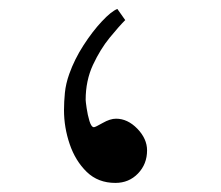

<svg xmlns="http://www.w3.org/2000/svg" viewBox="-20 -355 494 429"><path d="M308.6 -19Q308.6 11.7 288.3 32.7Q268.1 53.7 237.8 53.7Q199.2 53.7 173.8 29.1Q148.4 4.4 135.7 -33Q123 -70.3 123 -108.9Q123 -127.4 125 -147.7Q127 -168 134.8 -189.9Q146.5 -222.7 166.5 -253.7Q186.5 -284.7 207.5 -307.1Q228.5 -329.6 242.2 -335L259.8 -310.1Q246.1 -296.4 225.1 -270.8Q204.1 -245.1 187.7 -210Q171.4 -174.8 171.4 -131.8Q171.4 -128.4 173.6 -113.3Q175.8 -98.1 179.9 -84.5Q184.1 -70.8 189.9 -70.8Q192.9 -70.8 209.5 -80.3Q226.1 -89.8 239.3 -89.8Q265.1 -89.8 286.9 -67.4Q308.6 -44.9 308.6 -19Z"/></svg>

Font: Rohingya Solluk
Style: Regular
Weight: 400
Designer: SIL International
Foundry: SIL International
Version: Version 1.001